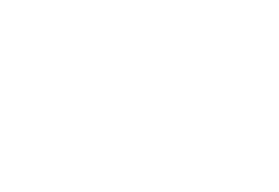

<svg xmlns="http://www.w3.org/2000/svg" viewBox="-20 -470 640 440"><path d="M400 -150Q400 -150 400 -150Q400 -150 400 -150Q400 -150 400 -150Q400 -150 400 -150Q400 -150 400 -150Q400 -150 400 -150Q400 -150 400 -150Q400 -150 400 -150Q400 -150 400 -150Q400 -150 400 -150Q400 -150 400 -150Q400 -150 400 -150ZM400 -350Q400 -350 400 -350Q400 -350 400 -350Q400 -350 400 -350Q400 -350 400 -350Q400 -350 400 -350Q400 -350 400 -350Q400 -350 400 -350Q400 -350 400 -350Q400 -350 400 -350Q400 -350 400 -350Q400 -350 400 -350Q400 -350 400 -350ZM300 -150Q300 -150 300 -150Q300 -150 300 -150Q300 -150 300 -150Q300 -150 300 -150Q300 -150 300 -150Q300 -150 300 -150Q300 -150 300 -150Q300 -150 300 -150Q300 -150 300 -150Q300 -150 300 -150Q300 -150 300 -150Q300 -150 300 -150ZM200 -150Q200 -150 200 -150Q200 -150 200 -150Q200 -150 200 -150Q200 -150 200 -150Q200 -150 200 -150Q200 -150 200 -150Q200 -150 200 -150Q200 -150 200 -150Q200 -150 200 -150Q200 -150 200 -150Q200 -150 200 -150Q200 -150 200 -150ZM300 -350Q300 -350 300 -350Q300 -350 300 -350Q300 -350 300 -350Q300 -350 300 -350Q300 -350 300 -350Q300 -350 300 -350Q300 -350 300 -350Q300 -350 300 -350Q300 -350 300 -350Q300 -350 300 -350Q300 -350 300 -350Q300 -350 300 -350ZM200 -350Q200 -350 200 -350Q200 -350 200 -350Q200 -350 200 -350Q200 -350 200 -350Q200 -350 200 -350Q200 -350 200 -350Q200 -350 200 -350Q200 -350 200 -350Q200 -350 200 -350Q200 -350 200 -350Q200 -350 200 -350Q200 -350 200 -350ZM500 -450Q500 -450 500 -450Q500 -450 500 -450Q500 -450 500 -450Q500 -450 500 -450Q500 -450 500 -450Q500 -450 500 -450Q500 -450 500 -450Q500 -450 500 -450Q500 -450 500 -450Q500 -450 500 -450Q500 -450 500 -450Q500 -450 500 -450ZM400 -250Q400 -250 400 -250Q400 -250 400 -250Q400 -250 400 -250Q400 -250 400 -250Q400 -250 400 -250Q400 -250 400 -250Q400 -250 400 -250Q400 -250 400 -250Q400 -250 400 -250Q400 -250 400 -250Q400 -250 400 -250Q400 -250 400 -250ZM500 -50Q500 -50 500 -50Q500 -50 500 -50Q500 -50 500 -50Q500 -50 500 -50Q500 -50 500 -50Q500 -50 500 -50Q500 -50 500 -50Q500 -50 500 -50Q500 -50 500 -50Q500 -50 500 -50Q500 -50 500 -50Q500 -50 500 -50ZM100 -450Q100 -450 100 -450Q100 -450 100 -450Q100 -450 100 -450Q100 -450 100 -450Q100 -450 100 -450Q100 -450 100 -450Q100 -450 100 -450Q100 -450 100 -450Q100 -450 100 -450Q100 -450 100 -450Q100 -450 100 -450Q100 -450 100 -450ZM200 -250Q200 -250 200 -250Q200 -250 200 -250Q200 -250 200 -250Q200 -250 200 -250Q200 -250 200 -250Q200 -250 200 -250Q200 -250 200 -250Q200 -250 200 -250Q200 -250 200 -250Q200 -250 200 -250Q200 -250 200 -250Q200 -250 200 -250ZM100 -50Q100 -50 100 -50Q100 -50 100 -50Q100 -50 100 -50Q100 -50 100 -50Q100 -50 100 -50Q100 -50 100 -50Q100 -50 100 -50Q100 -50 100 -50Q100 -50 100 -50Q100 -50 100 -50Q100 -50 100 -50Q100 -50 100 -50Z"/></svg>

Font: TINY 5x3
Style: Regular
Weight: 400
Designer: Jack Halten Fahnestock
Foundry: Velvetyne Type Foundry
Version: Version 1.002